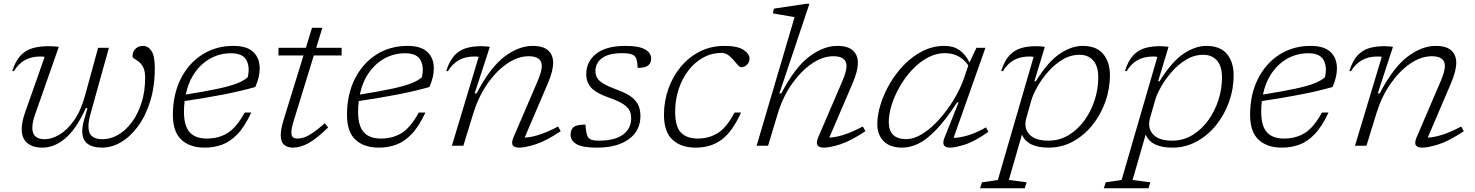

<svg xmlns="http://www.w3.org/2000/svg" viewBox="-20 -762 7712 1004"><path d="M493 -512H549.5L452 -162Q442.5 -126.5 442.5 -101Q442.5 -64.5 461.5 -49.2Q480.5 -34 515.5 -34Q558.5 -34 598.5 -57.5Q638.5 -81 670.2 -124Q702 -167 720.5 -226Q739 -285 739 -356Q739 -390.5 729 -409.8Q719 -429 706 -439Q693 -449 683 -454.8Q673 -460.5 673 -467.5Q673 -492 688.5 -507Q704 -522 727.5 -522Q755 -522 772.2 -495.5Q789.5 -469 789.5 -407.5Q789.5 -309 765.2 -231.8Q741 -154.5 701 -100.5Q661 -46.5 612.2 -18.2Q563.5 10 514.5 10Q464 10 437 -10.8Q410 -31.5 410 -76Q410 -101 419 -133L437.5 -196.5H429Q377.5 -85 320.5 -37.5Q263.5 10 202 10Q150.5 10 122 -14.5Q93.5 -39 93.5 -87Q93.5 -122 109.5 -169L213.5 -464.5Q208.5 -466 202 -466.2Q195.5 -466.5 189.5 -466.5Q98.5 -466.5 53 -390L44 -390.5Q61 -443.5 87.5 -471.5Q114 -499.5 150.5 -510Q187 -520.5 235 -520.5Q263 -520.5 287.5 -517L163 -162Q149 -121.5 149 -93Q149 -34 214 -34Q250 -34 290.5 -57.8Q331 -81.5 366.8 -131.8Q402.5 -182 424.5 -261.5Z M1294 -173.5Q1260 -100.5 1222 -60.8Q1184 -21 1141.2 -5.5Q1098.5 10 1051 10Q973 10 928.5 -31.2Q884 -72.5 884 -161.5Q884 -267.5 924.8 -349Q965.5 -430.5 1037 -476.2Q1108.5 -522 1200.5 -522Q1271 -522 1304.5 -490.2Q1338 -458.5 1338 -404Q1338 -358.5 1315 -307Q1235 -284.5 1145.2 -267.2Q1055.5 -250 945.5 -233.5Q942 -206.5 942 -178Q942 -104 971.5 -70.8Q1001 -37.5 1061.5 -37.5Q1123 -37.5 1169.8 -66.2Q1216.5 -95 1259.5 -173.5ZM1188 -483.5Q1131.5 -483.5 1083 -457.8Q1034.5 -432 1000 -383.8Q965.5 -335.5 951 -267.5Q1060 -285 1123.8 -299Q1187.5 -313 1221.5 -326.8Q1255.5 -340.5 1275 -357.5Q1288 -409 1269.2 -446.2Q1250.5 -483.5 1188 -483.5Z M1517 -134Q1503.5 -91 1503.5 -70.5Q1503.5 -51 1512 -44.2Q1520.5 -37.5 1535 -37.5Q1550.5 -37.5 1569.2 -43.2Q1588 -49 1614 -66.2Q1640 -83.5 1678.5 -117.5L1696 -95.5Q1635 -36 1592.5 -13Q1550 10 1511 10Q1483.5 10 1465.8 -5Q1448 -20 1448 -56Q1448 -70 1451.5 -89.2Q1455 -108.5 1463.5 -136.5L1567 -472H1436L1436.5 -512H1579.5L1611.5 -616.5H1665.5L1633.5 -512H1766.5V-472H1621Z M2204.5 -173.5Q2170.5 -100.5 2132.5 -60.8Q2094.5 -21 2051.8 -5.5Q2009 10 1961.5 10Q1883.5 10 1839 -31.2Q1794.5 -72.5 1794.5 -161.5Q1794.5 -267.5 1835.2 -349Q1876 -430.5 1947.5 -476.2Q2019 -522 2111 -522Q2181.5 -522 2215 -490.2Q2248.5 -458.5 2248.5 -404Q2248.5 -358.5 2225.5 -307Q2145.5 -284.5 2055.8 -267.2Q1966 -250 1856 -233.5Q1852.5 -206.5 1852.5 -178Q1852.5 -104 1882 -70.8Q1911.5 -37.5 1972 -37.5Q2033.5 -37.5 2080.2 -66.2Q2127 -95 2170 -173.5ZM2098.5 -483.5Q2042 -483.5 1993.5 -457.8Q1945 -432 1910.5 -383.8Q1876 -335.5 1861.5 -267.5Q1970.5 -285 2034.2 -299Q2098 -313 2132 -326.8Q2166 -340.5 2185.5 -357.5Q2198.5 -409 2179.8 -446.2Q2161 -483.5 2098.5 -483.5Z M2322.5 -390 2313.5 -390.5Q2330 -443.5 2355.8 -471.5Q2381.5 -499.5 2416.5 -510Q2451.5 -520.5 2495 -520.5Q2519.5 -520.5 2541.5 -517L2462 -273.5H2472Q2544 -410.5 2618.5 -466.2Q2693 -522 2765 -522Q2821 -522 2846.8 -498Q2872.5 -474 2872.5 -434Q2872.5 -413 2865.8 -386Q2859 -359 2843.5 -323L2723.5 -42.5Q2754.5 -43.5 2797 -56.5Q2839.5 -69.5 2898.5 -100.5L2912 -76Q2835 -24.5 2780.2 -7.2Q2725.5 10 2694.5 10Q2669 10 2661 -3Q2653 -16 2666 -46L2791 -337Q2813 -388 2813 -417Q2813 -468 2744.5 -468Q2688.5 -468 2632 -429.5Q2575.5 -391 2528.8 -323.8Q2482 -256.5 2455.5 -171L2403 0H2343L2483 -464.5Q2478.5 -466 2471.8 -466.2Q2465 -466.5 2459 -466.5Q2368 -466.5 2322.5 -390Z M3041.5 -110.5Q3044.5 -56 3057.5 -41.5Q3065.5 -32.5 3078.8 -29.5Q3092 -26.5 3114 -26.5Q3193.5 -26.5 3237 -57.5Q3280.5 -88.5 3280.5 -144Q3280.5 -166 3271.8 -184Q3263 -202 3238.5 -218Q3214 -234 3166.5 -250.5Q3095.5 -275.5 3070.5 -304.5Q3045.5 -333.5 3045.5 -374Q3045.5 -439.5 3097.5 -480.8Q3149.5 -522 3250 -522Q3320.5 -522 3352.8 -504Q3385 -486 3385 -455Q3385 -432 3369 -419.5Q3353 -407 3314.5 -407Q3313.5 -431 3310 -446Q3306.5 -461 3298 -469.5Q3283 -484 3235 -484Q3162 -484 3127.8 -457.8Q3093.5 -431.5 3093.5 -390.5Q3093.5 -370.5 3102.5 -354.8Q3111.5 -339 3136.8 -324Q3162 -309 3211 -291Q3260.5 -273 3285.8 -252Q3311 -231 3320 -207Q3329 -183 3329 -156Q3329 -78.5 3268.2 -34.2Q3207.5 10 3101.5 10Q3023.5 10 2993.5 -9Q2963.5 -28 2963.5 -57Q2963.5 -83.5 2979.2 -97Q2995 -110.5 3041.5 -110.5Z M3754.5 -485.5Q3702.5 -485.5 3658.2 -461.5Q3614 -437.5 3580.8 -394.8Q3547.5 -352 3529 -296.2Q3510.5 -240.5 3510.5 -177.5Q3510.5 -99.5 3541 -68.5Q3571.5 -37.5 3628.5 -37.5Q3687 -37.5 3733.2 -66Q3779.5 -94.5 3821 -173.5H3855Q3810.5 -74.5 3754.2 -32.2Q3698 10 3618 10Q3541.5 10 3496.8 -31.2Q3452 -72.5 3452 -161.5Q3452 -232.5 3475 -297.5Q3498 -362.5 3540 -413Q3582 -463.5 3640 -492.8Q3698 -522 3768 -522Q3836.5 -522 3868 -501.2Q3899.5 -480.5 3899.5 -456Q3899.5 -436.5 3886.2 -423.5Q3873 -410.5 3855.5 -410.5Q3848.5 -410.5 3838.2 -422Q3828 -433.5 3812.5 -451.5Q3782.5 -485.5 3754.5 -485.5Z M4047 -168 3996.5 0H3936.5L4135 -672.5Q4126 -674 4104.2 -677.8Q4082.5 -681.5 4059.2 -685.5Q4036 -689.5 4021.5 -692L4027 -717L4194.5 -742H4212.5L4055.5 -273.5H4065.5Q4137.5 -410.5 4212 -466.2Q4286.5 -522 4358 -522Q4414 -522 4440 -498Q4466 -474 4466 -434Q4466 -413 4459.2 -386Q4452.5 -359 4437 -323L4316.5 -42.5Q4348 -43.5 4390.2 -56.5Q4432.5 -69.5 4492 -100.5L4505.5 -76Q4428 -24.5 4373.5 -7.2Q4319 10 4288 10Q4262.5 10 4254.5 -3Q4246.5 -16 4259.5 -46L4384.5 -337Q4406.5 -388 4406.5 -417Q4406.5 -468 4337.5 -468Q4281.5 -468 4224.5 -428.8Q4167.5 -389.5 4120.2 -321.8Q4073 -254 4047 -168Z M4919 -42 4992.5 -226.5H4985Q4924 -133.5 4874 -82Q4824 -30.5 4781.2 -10.2Q4738.5 10 4698 10Q4634 10 4600.8 -23.8Q4567.5 -57.5 4567.5 -113Q4567.5 -160 4584.5 -215.2Q4601.5 -270.5 4633 -324.8Q4664.5 -379 4708 -423.5Q4751.5 -468 4804.8 -495Q4858 -522 4918 -522Q4967 -522 4999 -498.5Q5031 -475 5049.5 -434.5L5086 -512H5133L4966.5 -41Q4997 -41.5 5038.8 -53.2Q5080.5 -65 5136 -96L5148.5 -72.5Q5075.5 -21.5 5024.8 -5.8Q4974 10 4948.5 10Q4898 10 4919 -42ZM4627.5 -124.5Q4627.5 -34.5 4718.5 -34.5Q4760 -34.5 4804.8 -62.8Q4849.5 -91 4891.5 -138Q4933.5 -185 4967.8 -241.5Q5002 -298 5021.5 -355L5043.5 -419.5Q5021 -453 4990 -468.5Q4959 -484 4921 -484Q4873.5 -484 4829.8 -460Q4786 -436 4749 -396.2Q4712 -356.5 4684.8 -308.8Q4657.5 -261 4642.5 -212.8Q4627.5 -164.5 4627.5 -124.5Z M5348.5 191.5 5338.5 222.5H5105L5115 191.5L5198 179L5385 -464.5Q5380 -466 5373.5 -466.2Q5367 -466.5 5361 -466.5Q5270 -466.5 5224.5 -390L5215.5 -390.5Q5232 -443.5 5257.8 -471.5Q5283.5 -499.5 5318.5 -510Q5353.5 -520.5 5396.5 -520.5Q5421.5 -520.5 5443.5 -517L5389 -337H5396.5Q5460.5 -440 5522 -481Q5583.5 -522 5641 -522Q5714 -522 5749 -479.5Q5784 -437 5784 -368.5Q5784 -297 5759.8 -229.2Q5735.5 -161.5 5692 -107.5Q5648.5 -53.5 5590.2 -21.8Q5532 10 5464 10Q5352 10 5324 -58.5L5255.5 179ZM5347 -145.5Q5342 -129.5 5342 -113Q5342 -75.5 5371.8 -51Q5401.5 -26.5 5463 -26.5Q5520.5 -26.5 5568.2 -55.5Q5616 -84.5 5650.8 -132.5Q5685.5 -180.5 5704.2 -238.8Q5723 -297 5723 -356.5Q5723 -415.5 5696.8 -445.5Q5670.5 -475.5 5625.5 -475.5Q5577.5 -475.5 5535.5 -450Q5493.5 -424.5 5460 -386Q5426.5 -347.5 5404.2 -307.8Q5382 -268 5374 -240.5Z M5995.5 191.5 5985.5 222.5H5752L5762 191.5L5845 179L6032 -464.5Q6027 -466 6020.5 -466.2Q6014 -466.5 6008 -466.5Q5917 -466.5 5871.5 -390L5862.5 -390.5Q5879 -443.5 5904.8 -471.5Q5930.5 -499.5 5965.5 -510Q6000.5 -520.5 6043.5 -520.5Q6068.5 -520.5 6090.5 -517L6036 -337H6043.5Q6107.5 -440 6169 -481Q6230.5 -522 6288 -522Q6361 -522 6396 -479.5Q6431 -437 6431 -368.5Q6431 -297 6406.8 -229.2Q6382.5 -161.5 6339 -107.5Q6295.5 -53.5 6237.2 -21.8Q6179 10 6111 10Q5999 10 5971 -58.5L5902.5 179ZM5994 -145.5Q5989 -129.5 5989 -113Q5989 -75.5 6018.8 -51Q6048.5 -26.5 6110 -26.5Q6167.5 -26.5 6215.2 -55.5Q6263 -84.5 6297.8 -132.5Q6332.5 -180.5 6351.2 -238.8Q6370 -297 6370 -356.5Q6370 -415.5 6343.8 -445.5Q6317.5 -475.5 6272.5 -475.5Q6224.5 -475.5 6182.5 -450Q6140.5 -424.5 6107 -386Q6073.5 -347.5 6051.2 -307.8Q6029 -268 6021 -240.5Z M6927 -173.5Q6893 -100.5 6855 -60.8Q6817 -21 6774.2 -5.5Q6731.5 10 6684 10Q6606 10 6561.5 -31.2Q6517 -72.5 6517 -161.5Q6517 -267.5 6557.8 -349Q6598.5 -430.5 6670 -476.2Q6741.5 -522 6833.5 -522Q6904 -522 6937.5 -490.2Q6971 -458.5 6971 -404Q6971 -358.5 6948 -307Q6868 -284.5 6778.2 -267.2Q6688.5 -250 6578.5 -233.5Q6575 -206.5 6575 -178Q6575 -104 6604.5 -70.8Q6634 -37.5 6694.5 -37.5Q6756 -37.5 6802.8 -66.2Q6849.5 -95 6892.5 -173.5ZM6821 -483.5Q6764.5 -483.5 6716 -457.8Q6667.5 -432 6633 -383.8Q6598.5 -335.5 6584 -267.5Q6693 -285 6756.8 -299Q6820.5 -313 6854.5 -326.8Q6888.5 -340.5 6908 -357.5Q6921 -409 6902.2 -446.2Q6883.5 -483.5 6821 -483.5Z M7045 -390 7036 -390.5Q7052.5 -443.5 7078.2 -471.5Q7104 -499.5 7139 -510Q7174 -520.5 7217.5 -520.5Q7242 -520.5 7264 -517L7184.5 -273.5H7194.5Q7266.5 -410.5 7341 -466.2Q7415.5 -522 7487.5 -522Q7543.5 -522 7569.2 -498Q7595 -474 7595 -434Q7595 -413 7588.2 -386Q7581.5 -359 7566 -323L7446 -42.5Q7477 -43.5 7519.5 -56.5Q7562 -69.5 7621 -100.5L7634.5 -76Q7557.5 -24.5 7502.8 -7.2Q7448 10 7417 10Q7391.5 10 7383.5 -3Q7375.5 -16 7388.5 -46L7513.5 -337Q7535.5 -388 7535.5 -417Q7535.5 -468 7467 -468Q7411 -468 7354.5 -429.5Q7298 -391 7251.2 -323.8Q7204.5 -256.5 7178 -171L7125.5 0H7065.5L7205.5 -464.5Q7201 -466 7194.2 -466.2Q7187.5 -466.5 7181.5 -466.5Q7090.5 -466.5 7045 -390Z"/></svg>

Font: Newsreader Caption Light
Style: Italic
Weight: 300
Italic angle: -17°
Designer: Hugues Gentile
Foundry: Production Type
Version: Version 1.001